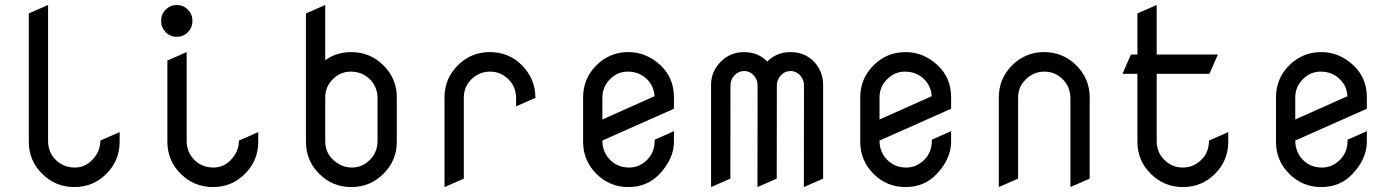

<svg xmlns="http://www.w3.org/2000/svg" viewBox="-20 -758 5655 778"><path d="M386.7 -188.5 464.8 -222.7V-183.6Q464.8 -107.4 411.1 -53.7Q357.4 0 281.2 0Q205.1 0 150.9 -53.7Q96.7 -107.4 96.7 -183.6V-703.6L174.8 -737.8V-185.1Q175.8 -139.6 206.1 -109.9Q237.3 -79.1 284.2 -79.1Q325.2 -79.1 356 -112.3Q386.7 -145.5 386.7 -188.5Z M948.2 -188.5 1026.4 -222.7V-183.6Q1026.4 -107.4 972.7 -53.7Q918.9 0 842.8 0Q766.6 0 712.4 -53.7Q658.2 -107.4 658.2 -183.6V-512.7L736.3 -546.9V-185.1Q737.3 -139.6 767.6 -109.9Q798.8 -79.1 845.7 -79.1Q886.7 -79.1 917.5 -112.3Q948.2 -145.5 948.2 -188.5ZM651.4 -627.7Q632.8 -646.5 632.8 -673.3Q632.8 -700.2 651.4 -719Q669.9 -737.8 696.3 -737.8Q722.7 -737.8 741.2 -719Q759.8 -700.2 759.8 -673.3Q759.8 -646.5 741.2 -627.7Q722.7 -608.9 696.3 -608.9Q669.9 -608.9 651.4 -627.7Z M1297.9 -185.1Q1297.9 -140.1 1330.6 -109.9Q1363.8 -79.1 1406.2 -79.1Q1447.3 -79.1 1478.5 -109.9Q1508.8 -139.6 1509.8 -185.1V-361.8Q1508.8 -407.2 1478.5 -437Q1447.3 -467.8 1400.4 -467.8Q1359.4 -467.8 1328.6 -437Q1298.3 -406.7 1297.9 -364.7V-361.8ZM1219.7 -703.6 1297.9 -737.8V-514.2Q1343.8 -546.9 1403.3 -546.9Q1479.5 -546.9 1533.7 -493.2Q1587.9 -439.5 1587.9 -363.3V-183.6Q1587.9 -107.4 1533.7 -53.7Q1479.5 0 1403.3 0Q1327.1 0 1273.4 -53.7Q1219.7 -107.4 1219.7 -183.6Z M1781.2 0V-363.3Q1781.2 -439.5 1835 -493.2Q1888.7 -546.9 1964.8 -546.9Q2042.5 -546.9 2095.2 -493.2Q2149.4 -437.5 2149.4 -363.3V-361.3L2071.3 -327.1V-361.8Q2070.3 -407.2 2040 -437Q2008.8 -467.8 1966.3 -467.8Q1921.9 -467.8 1890.6 -437Q1859.4 -406.2 1859.4 -363.3Q1859.4 -362.3 1859.4 -361.8V-34.2Z M2529.3 -79.1Q2570.3 -79.1 2601.6 -109.9Q2631.8 -139.6 2632.8 -185.1V-191.9L2710.9 -226.6V-183.6Q2710.9 -115.2 2652.3 -52.7Q2602.5 0 2526.4 0Q2450.2 0 2396.5 -53.7Q2342.8 -107.4 2342.8 -183.6V-363.3Q2342.8 -439.5 2396.5 -493.2Q2450.2 -546.9 2526.4 -546.9Q2599.6 -546.9 2656.7 -493.2Q2710.9 -442.4 2710.9 -363.3V-317.4L2420.9 -188.5Q2420.9 -142.1 2451.7 -110.6Q2482.4 -79.1 2529.3 -79.1ZM2523.4 -467.8Q2482.4 -467.8 2451.7 -437Q2420.9 -406.2 2420.9 -363.3Q2420.9 -362.3 2420.9 -361.8V-273.9L2632.3 -368.2Q2629.9 -409.2 2601.6 -437Q2570.3 -467.8 2523.4 -467.8Z M2861.3 0V-414.1Q2861.3 -468.8 2900.4 -507.8Q2939.5 -546.9 2994.6 -546.9Q3051.8 -546.9 3088.9 -508.8Q3127.9 -546.9 3182.6 -546.9Q3241.2 -546.9 3277.8 -508.8Q3314.9 -470.2 3315.4 -413.6V-34.2L3237.3 0L3237.8 -411.6Q3237.8 -436 3221.7 -453.1Q3205.6 -470.2 3183.6 -470.2Q3160.6 -470.2 3144.5 -453.1Q3127.9 -435.5 3127.9 -412.1V-411.6L3127.4 -34.2L3049.3 0L3049.8 -411.6Q3049.8 -436 3033.7 -453.1Q3017.6 -470.2 2995.6 -470.2Q2973.1 -470.2 2956.5 -453.1Q2939.9 -436 2939.9 -411.6L2939.5 -34.2Z M3652.3 -79.1Q3693.4 -79.1 3724.6 -109.9Q3754.9 -139.6 3755.9 -185.1V-191.9L3834 -226.6V-183.6Q3834 -115.2 3775.4 -52.7Q3725.6 0 3649.4 0Q3573.2 0 3519.5 -53.7Q3465.8 -107.4 3465.8 -183.6V-363.3Q3465.8 -439.5 3519.5 -493.2Q3573.2 -546.9 3649.4 -546.9Q3722.7 -546.9 3779.8 -493.2Q3834 -442.4 3834 -363.3V-317.4L3543.9 -188.5Q3543.9 -142.1 3574.7 -110.6Q3605.5 -79.1 3652.3 -79.1ZM3646.5 -467.8Q3605.5 -467.8 3574.7 -437Q3543.9 -406.2 3543.9 -363.3Q3543.9 -362.3 3543.9 -361.8V-273.9L3755.4 -368.2Q3752.9 -409.2 3724.6 -437Q3693.4 -467.8 3646.5 -467.8Z M4027.3 0V-363.3Q4027.3 -439.5 4081.1 -493.2Q4134.8 -546.9 4210.9 -546.9Q4287.1 -546.9 4341.3 -493.2Q4395.5 -439.5 4395.5 -363.3V-34.2L4317.4 0V-361.8Q4316.4 -407.2 4286.1 -437Q4254.9 -467.8 4212.4 -467.8Q4168.5 -467.8 4136.7 -436.5Q4105.5 -406.2 4105.5 -363.3Q4105.5 -362.3 4105.5 -361.8V-34.2Z M4878.9 -188.5Q4878.9 -188.5 4957 -222.7V-183.6Q4957 -107.4 4903.3 -53.7Q4849.6 0 4773.4 0Q4697.3 0 4643.1 -53.7Q4588.9 -107.4 4588.9 -183.6V-459H4528.3L4562.5 -537.1H4588.9V-703.6L4667 -737.8V-537.1H4915L4880.9 -459H4667V-185.1Q4668 -139.2 4698.2 -109.9Q4730 -79.1 4772.5 -79.1Q4815.9 -79.1 4847.7 -110.4Q4878.9 -140.6 4878.9 -188.5Z M5336.9 -79.1Q5377.9 -79.1 5409.2 -109.9Q5439.5 -139.6 5440.4 -185.1V-191.9L5518.6 -226.6V-183.6Q5518.6 -115.2 5460 -52.7Q5410.2 0 5334 0Q5257.8 0 5204.1 -53.7Q5150.4 -107.4 5150.4 -183.6V-363.3Q5150.4 -439.5 5204.1 -493.2Q5257.8 -546.9 5334 -546.9Q5407.2 -546.9 5464.4 -493.2Q5518.6 -442.4 5518.6 -363.3V-317.4L5228.5 -188.5Q5228.5 -142.1 5259.3 -110.6Q5290 -79.1 5336.9 -79.1ZM5331.1 -467.8Q5290 -467.8 5259.3 -437Q5228.5 -406.2 5228.5 -363.3Q5228.5 -362.3 5228.5 -361.8V-273.9L5439.9 -368.2Q5437.5 -409.2 5409.2 -437Q5377.9 -467.8 5331.1 -467.8Z"/></svg>

Font: NovaMono
Style: Regular
Weight: 400
Monospace: yes
Version: Version 1.2